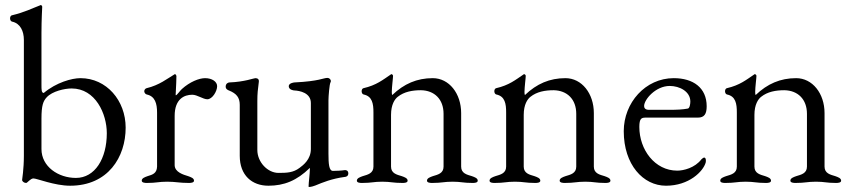

<svg xmlns="http://www.w3.org/2000/svg" viewBox="-20 -725 3390 764"><path d="M282 -17C212 -17 145 -62 145 -132V-253C145 -306 152 -323 166 -338C188 -362 237 -373 265 -373C360 -373 405 -272 405 -195C405 -94 358 -17 282 -17ZM75 -105C75 -52 68 -11 68 -9C68 -3 76 3 84 3C89 3 101 -15 113 -15C127 -15 197 14 259 14C410 14 480 -100 480 -217C480 -325 404 -414 300 -414C266 -414 204 -397 154 -355C145 -356 145 -367 145 -388V-593C145 -649 148 -693 148 -698C148 -701 145 -705 142 -705C141 -705 141 -704 140 -704C108 -692 78 -676 27 -664C23 -663 20 -658 20 -652C20 -646 23 -640 28 -639C61 -632 75 -601 75 -566Z M675 -264C675 -331 713 -348 745 -348C765 -348 788 -330 805 -330C825 -330 844 -362 844 -382C844 -400 824 -414 796 -414C772 -414 735 -399 704 -371C697 -365 684 -346 680 -346C679 -346 679 -346 679 -348C681 -380 682 -416 682 -423C681 -426 679 -430 676 -430C675 -430 675 -429 674 -429C647 -413 614 -386 563 -374C559 -373 554 -368 554 -362C554 -356 559 -350 564 -349C597 -342 605 -313 605 -277V-62C604 -35 587 -30 567 -24C556 -20 544 -16 544 -6C544 2 557 3 564 3C604 3 610 -2 645 -2C680 -2 692 3 732 3C739 3 752 2 752 -6C752 -16 740 -20 729 -24C709 -30 676 -40 675 -67Z M1283 -415C1266 -415 1251.9 -401.9 1152 -397C1148 -396.8 1129 -394 1129 -382C1129 -368 1147 -365 1152 -365C1172 -364 1217 -356 1217 -315V-132C1217 -91 1187 -68 1172 -57C1147 -38 1122 -37 1088 -37C1045 -37 1004 -80 1004 -128V-323C1004 -353 1006 -369 1010 -400C1011 -410 1005 -414 996 -414C990 -414 953 -399.2 893 -397C887.9 -396.8 878 -393 878 -380C878 -370 888 -366 891 -365C921 -353 934 -337 934 -308V-105C934 -27 983 14 1048 14C1110 14 1161 -6 1213 -57V-51C1213 -34 1208 2 1208 15C1208 18 1207 19 1211 19C1217 19 1231 15 1235 13C1264 1 1300 -14 1352 -21C1357 -21 1366 -24 1366 -35C1366 -47 1356 -49 1351 -48C1341 -46 1315 -45 1305 -45C1289 -45 1287 -73 1287 -114V-326C1287 -342 1291 -390 1295 -397C1300 -405 1292 -415 1283 -415Z M1655 -366C1709 -365 1745 -330 1745 -272V-62C1745 -35 1722 -30 1702 -24C1691 -20 1679 -16 1679 -6C1679 2 1692 3 1699 3C1739 3 1746 -2 1781 -2C1816 -2 1821 3 1861 3C1869 3 1881 2 1881 -6C1881 -16 1869 -20 1858 -24C1838 -30 1815 -35 1815 -62V-275C1815 -353 1767 -414 1702 -414C1639 -414 1587.5 -391.5 1541 -347C1539.6 -348.4 1539 -353 1539 -359C1539 -378 1544 -414 1544 -423C1544 -427 1540 -430 1537 -430C1503 -407 1478 -386 1426 -374C1422 -373 1419 -368 1419 -362C1419 -356 1422 -350 1427 -349C1461 -342 1466.2 -313 1466 -277V-62C1466 -35 1443 -30 1423 -24C1412 -20 1400 -16 1400 -6C1400 2 1412 3 1420 3C1460 3 1466 -2 1501 -2C1536 -2 1542 3 1582 3C1590 3 1602 2 1602 -6C1602 -16 1590 -20 1579 -24C1559 -30 1536 -35 1536 -62V-268C1536 -309 1551 -331 1563 -340C1588 -360 1621 -366 1655 -366Z M2183 -366C2237 -365 2273 -330 2273 -272V-62C2273 -35 2250 -30 2230 -24C2219 -20 2207 -16 2207 -6C2207 2 2220 3 2227 3C2267 3 2274 -2 2309 -2C2344 -2 2349 3 2389 3C2397 3 2409 2 2409 -6C2409 -16 2397 -20 2386 -24C2366 -30 2343 -35 2343 -62V-275C2343 -353 2295 -414 2230 -414C2167 -414 2115.5 -391.5 2069 -347C2067.6 -348.4 2067 -353 2067 -359C2067 -378 2072 -414 2072 -423C2072 -427 2068 -430 2065 -430C2031 -407 2006 -386 1954 -374C1950 -373 1947 -368 1947 -362C1947 -356 1950 -350 1955 -349C1989 -342 1994.2 -313 1994 -277V-62C1994 -35 1971 -30 1951 -24C1940 -20 1928 -16 1928 -6C1928 2 1940 3 1948 3C1988 3 1994 -2 2029 -2C2064 -2 2070 3 2110 3C2118 3 2130 2 2130 -6C2130 -16 2118 -20 2107 -24C2087 -30 2064 -35 2064 -62V-268C2064 -309 2079 -331 2091 -340C2116 -360 2149 -366 2183 -366Z M2645 -383C2684 -383 2727 -361 2727 -321C2727 -310 2724 -294 2717 -293C2696 -289 2673 -288 2644 -288H2562C2548 -288 2543 -295 2543 -303C2543 -329 2589 -383 2645 -383ZM2661 -414C2548 -414 2462 -316 2462 -203C2462 -70 2539 14 2630 14C2722 14 2778 -43 2788 -78C2790 -86 2789 -98 2782 -98C2779 -98 2774 -94 2771 -91C2745 -57 2700 -46 2675 -46C2585 -46 2524 -130 2524 -220C2524 -254 2533 -257 2549 -257H2757C2783 -257 2792 -272 2792 -302C2792 -376 2738 -414 2661 -414Z M3101 -366C3155 -365 3191 -330 3191 -272V-62C3191 -35 3168 -30 3148 -24C3137 -20 3125 -16 3125 -6C3125 2 3138 3 3145 3C3185 3 3192 -2 3227 -2C3262 -2 3267 3 3307 3C3315 3 3327 2 3327 -6C3327 -16 3315 -20 3304 -24C3284 -30 3261 -35 3261 -62V-275C3261 -353 3213 -414 3148 -414C3085 -414 3033.5 -391.5 2987 -347C2985.6 -348.4 2985 -353 2985 -359C2985 -378 2990 -414 2990 -423C2990 -427 2986 -430 2983 -430C2949 -407 2924 -386 2872 -374C2868 -373 2865 -368 2865 -362C2865 -356 2868 -350 2873 -349C2907 -342 2912.2 -313 2912 -277V-62C2912 -35 2889 -30 2869 -24C2858 -20 2846 -16 2846 -6C2846 2 2858 3 2866 3C2906 3 2912 -2 2947 -2C2982 -2 2988 3 3028 3C3036 3 3048 2 3048 -6C3048 -16 3036 -20 3025 -24C3005 -30 2982 -35 2982 -62V-268C2982 -309 2997 -331 3009 -340C3034 -360 3067 -366 3101 -366Z"/></svg>

Font: EB Garamond 12
Style: Regular
Weight: 400
Version: Version 0.016+